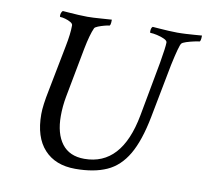

<svg xmlns="http://www.w3.org/2000/svg" viewBox="-73 -724 871 805"><g transform="rotate(10 362.0 -321.5)"><path d="M130.9 -304.7 168.9 -500Q179.7 -554.2 179.7 -589.8Q179.7 -597.2 169.7 -603Q159.7 -608.9 146.7 -612.5Q133.8 -616.2 125 -616.2Q123 -616.2 123 -621.1Q123 -634.8 130.9 -642.6Q138.7 -642.1 157.5 -640.6Q176.3 -639.2 198.2 -637.9Q220.2 -636.7 236.3 -636.7Q259.8 -636.7 296.4 -639.6Q333 -642.6 339.8 -642.6V-639.6Q339.8 -616.2 333 -616.2Q328.1 -616.2 314.2 -612.5Q300.3 -608.9 287.4 -603.8Q274.4 -598.6 272.5 -593.8Q259.3 -564.9 247.1 -502.9L207 -291Q199.2 -249 199.2 -208Q199.2 -132.8 231.4 -90.3Q263.7 -47.9 327.1 -47.9Q486.3 -47.9 527.3 -267.6L570.3 -500Q582 -568.4 582 -587.9Q582 -595.7 568.4 -602.1Q554.7 -608.4 537.4 -612.3Q520 -616.2 508.8 -616.2Q506.8 -616.2 506.8 -622.1Q506.8 -637.2 513.7 -642.6Q521.5 -642.1 540.8 -640.6Q560.1 -639.2 581.8 -637.9Q603.5 -636.7 619.1 -636.7Q628.4 -636.7 637.5 -637Q646.5 -637.2 654.8 -637.7Q671.9 -638.7 691.4 -640.1Q710.9 -641.6 723.6 -642.6Q723.6 -616.2 716.8 -616.2Q711.9 -616.2 695.3 -612.5Q678.7 -608.9 662.8 -603.8Q647 -598.6 643.6 -593.8Q635.7 -584.5 617.2 -498L573.2 -269.5Q553.2 -166 518.8 -107.2Q484.4 -48.3 430.4 -24.2Q376.5 0 296.9 0Q211.9 0 164.6 -51.8Q117.2 -103.5 117.2 -201.2Q117.2 -238.3 130.9 -304.7Z"/></g></svg>

Font: Metal
Style: Regular
Weight: 400
Designer: Danh Hong
Version: Version 8.002; ttfautohint (v1.8.3)